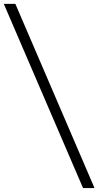

<svg xmlns="http://www.w3.org/2000/svg" viewBox="-48 -734 511 996"><path d="M442.4 241.7H382.8L-28.3 -713.9H31.7Z"/></svg>

Font: VidalokaRegular
Style: Regular
Weight: 400
Designer: Cyreal (www.cyreal.org)
Foundry: Cyreal (www.cyreal.org)
Version: Version 1.000